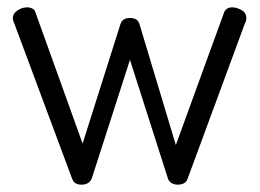

<svg xmlns="http://www.w3.org/2000/svg" viewBox="-20 -495 707 523"><path d="M491 -8Q488 1 480.5 4.5Q473 8 465 8Q445 8 438 -7L334 -332L231 -12Q225 8 202 8Q192 8 185.5 4Q179 0 175 -12L19 -431Q15 -439 15 -446Q15 -458 27.5 -466.5Q40 -475 54 -475Q62 -475 68.5 -471.5Q75 -468 77 -460L205 -104L308 -429Q313 -446 334 -446Q343 -446 350 -442.5Q357 -439 360 -429L459 -100L590 -460Q592 -467 598 -471Q604 -475 612 -475Q625 -475 638 -467.5Q651 -460 651 -446Q651 -437 647 -431Z"/></svg>

Font: Dosis
Style: Book
Weight: 400
Designer: EdgarTolentino, PabloImpallari, IginoMarini
Foundry: EdgarTolentino, PabloImpallari, IginoMarini
Version: Version 1.007